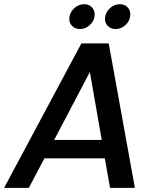

<svg xmlns="http://www.w3.org/2000/svg" viewBox="-38 -905 755 925"><path d="M492.2 0 466.8 -142.1H175.8L101.1 0H-18.1L354 -695.8H485.8L611.8 0ZM347.2 -765.1Q324.7 -765.1 310.3 -779.1Q295.9 -793 295.9 -814Q295.9 -842.3 317.6 -863.5Q339.4 -884.8 368.2 -884.8Q389.6 -884.8 403.8 -870.8Q418 -856.9 418 -835.9Q418 -807.1 396.5 -786.1Q375 -765.1 347.2 -765.1ZM519 -765.1Q496.6 -765.1 482.2 -779.1Q467.8 -793 467.8 -814Q467.8 -842.3 489.5 -863.5Q511.2 -884.8 540 -884.8Q561.5 -884.8 575.7 -870.8Q589.8 -856.9 589.8 -835.9Q589.8 -807.1 568.4 -786.1Q546.9 -765.1 519 -765.1ZM452.1 -231 395 -558.1 223.1 -231Z"/></svg>

Font: SVN-Poppins Medium
Style: Italic
Weight: 500
Italic angle: -10°
Designer: Ninad Kale (Devanagari), Jonny Pinhorn (Latin)
Foundry: Indian Type Foundry
Version: Version 3.002 2017